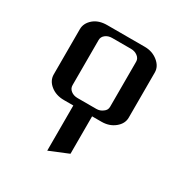

<svg xmlns="http://www.w3.org/2000/svg" viewBox="-125 -408 658 692"><g transform="rotate(30 204.0 -62.0)"><path d="M47.9 -62V-250Q47.9 -274.9 69.8 -293.9Q91.3 -312 126 -312H282.2Q314 -312 336.9 -293.5Q359.9 -274.9 359.9 -250V-62Q359.9 -36.6 336.9 -18.1Q314.5 0 282.2 0H243.2V155.8L165 188V0H126Q92.8 0 70.3 -18.1Q47.9 -36.1 47.9 -62ZM126 -62Q126 -48.3 137.2 -39.6Q148.4 -30.8 165 -30.8H243.2Q258.3 -30.8 270 -40Q282.2 -48.3 282.2 -62V-250Q282.2 -263.2 270.5 -272Q258.8 -280.8 243.2 -280.8H165Q148.4 -280.8 137.2 -272Q126 -263.2 126 -250Z"/></g></svg>

Font: Hhenum
Style: Regular
Weight: 400
Designer: T. Christopher White
Version: Version 1.0